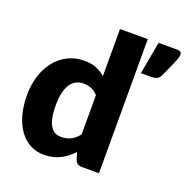

<svg xmlns="http://www.w3.org/2000/svg" viewBox="-134 -874 979 1007"><g transform="rotate(20 355.5 -371.0)"><path d="M367 -379.5Q349.5 -399 329 -406.8Q308.5 -414.5 286 -414.5Q264.5 -414.5 246.5 -406Q228.5 -397.5 215.2 -378.8Q202 -360 194.5 -330Q187 -300 187 -257.5Q187 -216.5 193 -188.5Q199 -160.5 209.8 -143.2Q220.5 -126 235.5 -118.5Q250.5 -111 269 -111Q286 -111 299.8 -114.2Q313.5 -117.5 325 -123.5Q336.5 -129.5 346.8 -138.8Q357 -148 367 -160ZM522 -748.5V0H426Q397 0 388 -26L376 -65.5Q360.5 -49 343.5 -35.5Q326.5 -22 306.8 -12.2Q287 -2.5 264.2 2.8Q241.5 8 215 8Q174.5 8 140 -10Q105.5 -28 80.5 -62Q55.5 -96 41.2 -145.2Q27 -194.5 27 -257.5Q27 -315.5 43 -365.2Q59 -415 88.2 -451.2Q117.5 -487.5 158.5 -508Q199.5 -528.5 249 -528.5Q289.5 -528.5 317 -517Q344.5 -505.5 367 -486V-748.5ZM687 -749.5Q695 -749.5 700 -747.5Q705 -745.5 707.2 -742.2Q709.5 -739 710.2 -735.5Q711 -732 711 -729Q711 -725 709.2 -717.5Q707.5 -710 701.8 -695.5Q696 -681 685.2 -656.8Q674.5 -632.5 657 -594.5Q648.5 -578 636 -573.2Q623.5 -568.5 604 -568.5H549L582 -749.5Z"/></g></svg>

Font: Lato ExtraBold
Style: Regular
Weight: 800
Designer: Lukasz Dziedzic with Adam Twardoch and Botio Nikoltchev
Foundry: tyPoland Lukasz Dziedzic
Version: Version 2.015; 2015-08-06; http://www.latofonts.com/